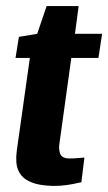

<svg xmlns="http://www.w3.org/2000/svg" viewBox="-20 -606 355 630"><path d="M159 4Q135 4 111 0Q87 -4 67.5 -15.5Q48 -27 39 -49.5Q30 -72 35 -111L78 -416H31L42 -485L102 -495L133 -586H238L226 -495H315L303 -416H214L175 -135Q172 -117 177.5 -101.5Q183 -86 209 -86Q221 -86 238.5 -87.5Q256 -89 257 -89L247 -8Q245 -8 232.5 -5Q220 -2 200 1Q180 4 159 4Z"/></svg>

Font: Alumni Sans ExtraBold
Style: Italic
Weight: 800
Italic angle: -8°
Designer: Robert E. Leuschke
Foundry: Robert E. Leuschke
Version: Version 1.016